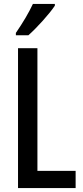

<svg xmlns="http://www.w3.org/2000/svg" viewBox="-20 -1053 423 980"><path d="M260 -1024V-1033H148C127 -988 98 -939 61 -885V-873H125C168 -911 234 -984 260 -1024ZM72 -93H366V-181H171V-807H72Z"/></svg>

Font: Noto Sans Kannada UI ExtraCondensed Medium
Style: Regular
Weight: 500
Width: 2
Designer: Jelle Bosma - Monotype Design Team
Foundry: Monotype Imaging Inc.
Version: Version 2.005